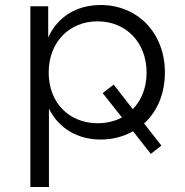

<svg xmlns="http://www.w3.org/2000/svg" viewBox="-20 -551 737 765"><path d="M389 -180 466 -83C438 -68 405 -60 369 -60C257 -60 174 -140 174 -262C174 -384 257 -466 369 -466C480 -466 564 -384 564 -262C564 -202 544 -152 509 -116L433 -214ZM581 62 623 29 554 -59C606 -106 637 -177 637 -262C637 -422 526 -531 382 -531C284 -531 210 -484 172 -402V-526H101V194H175V-118C214 -40 288 5 382 5C429 5 473 -7 510 -28Z"/></svg>

Font: Montserrat-Alt1
Style: Regular
Weight: 400
Designer: Differentunic
Foundry: Differentunic
Version: Version 7.222